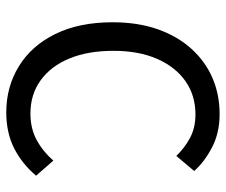

<svg xmlns="http://www.w3.org/2000/svg" viewBox="-74 -634 720 612"><g transform="rotate(90 286.0 -328.0)"><path d="M338 12Q257 12 191.5 -28Q126 -68 88.5 -144Q51 -220 51 -327Q51 -407 73 -470Q95 -533 135 -577.5Q175 -622 228 -645Q281 -668 344 -668Q404 -668 450.5 -643.5Q497 -619 525 -587L477 -530Q451 -557 419 -574Q387 -591 345 -591Q284 -591 238.5 -559Q193 -527 167.5 -468.5Q142 -410 142 -330Q142 -248 166.5 -189Q191 -130 236 -97.5Q281 -65 342 -65Q389 -65 425.5 -84.5Q462 -104 492 -138L540 -83Q502 -38 452.5 -13Q403 12 338 12Z"/></g></svg>

Font: Assistant ExtraLight Medium
Style: Regular
Weight: 500
Version: Version 3.000